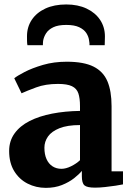

<svg xmlns="http://www.w3.org/2000/svg" viewBox="-20 -852 607 882"><path d="M190.5 11Q145.5 11 107 -8.5Q68.5 -28 45.2 -66Q22 -104 22 -158.5Q22 -204.5 46.8 -239Q71.5 -273.5 115.8 -296Q160 -318.5 219.2 -330Q278.5 -341.5 347.5 -342.5V-364.5Q347.5 -400.5 340 -423Q332.5 -445.5 310.5 -456Q288.5 -466.5 246.5 -466.5Q189 -466.5 146 -450.5Q103 -434.5 79 -423.5L45.5 -492.5Q58 -503 92.5 -521Q127 -539 177.2 -553.8Q227.5 -568.5 286.5 -568.5Q365 -568.5 409.8 -546Q454.5 -523.5 473.5 -478.5Q492.5 -433.5 492.5 -364.5V-65H545V-5Q533.5 -2.5 511 1Q488.5 4.5 462.8 7.2Q437 10 416.5 10Q380 10 368 -0.5Q356 -11 356 -42.5V-67Q343.5 -51.5 320.2 -33.2Q297 -15 264.5 -2Q232 11 190.5 11ZM262.5 -76.5Q282.5 -76.5 306.5 -88.2Q330.5 -100 347.5 -116V-277.5Q289.5 -277.5 253.2 -263Q217 -248.5 200.5 -225Q184 -201.5 184 -173.5Q184 -142.5 193.8 -121Q203.5 -99.5 221.2 -88Q239 -76.5 262.5 -76.5ZM284.5 -831.5Q337.5 -831.5 377.5 -812.8Q417.5 -794 439.8 -760.8Q462 -727.5 462 -684.5Q462 -675.5 461.5 -663.5Q461 -651.5 461 -644.5H391Q391.5 -648.5 391 -653.5Q390.5 -658.5 389.5 -664.5Q387.5 -683 376.8 -699.8Q366 -716.5 343.8 -727Q321.5 -737.5 284.5 -737.5Q247 -737.5 224.8 -726.8Q202.5 -716 191.8 -699.2Q181 -682.5 178 -664Q177.5 -658.5 177.2 -653.5Q177 -648.5 177 -644.5H106Q104.5 -651.5 104.2 -663.5Q104 -675.5 104 -685.5Q104 -728 126 -761Q148 -794 188.5 -812.8Q229 -831.5 284.5 -831.5Z"/></svg>

Font: Merriweather ExtraBold
Style: Regular
Weight: 800
Version: Version 2.100